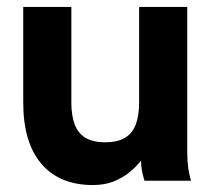

<svg xmlns="http://www.w3.org/2000/svg" viewBox="-20 -528 615 561"><path d="M188.5 -507.8H47.9V-228.5Q47.9 -111.3 101 -49.3Q154.1 12.7 251.6 12.7Q285.8 12.7 312.5 2Q339.1 -8.8 359 -25.2Q378.9 -41.6 392.1 -58.6Q392.1 -43.9 394.6 -30.5Q397.2 -17.1 399.7 -8.5Q402.2 0 402.2 0H538.1Q538.1 0 535.4 -10Q532.6 -20 529.9 -38.6Q527.1 -57.1 527.1 -82V-507.8H386.5V-228.5Q386.5 -191.1 377 -165.1Q367.5 -139.2 345.8 -125.7Q324.1 -112.3 287.5 -112.3Q250.9 -112.3 229.2 -125.7Q207.5 -139.2 198 -165.1Q188.5 -191.1 188.5 -228.5Z"/></svg>

Font: Giphurs SC
Style: Regular
Weight: 400
Version: Version 0.920